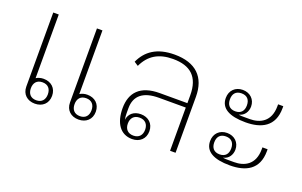

<svg xmlns="http://www.w3.org/2000/svg" viewBox="-72 -843 1806 1148"><g transform="rotate(20 831.5 -269.0)"><path d="M471 12C519 12 553 -18 553 -67C553 -116 519 -146 471 -146C453 -146 437 -141 424 -133V-538H389V-67C389 -18 423 12 471 12ZM472 -10C436 -10 418 -33 418 -67C418 -101 436 -124 472 -124C508 -124 526 -101 526 -67C526 -33 508 -10 472 -10ZM193 12C241 12 275 -18 275 -67C275 -116 241 -146 193 -146C175 -146 159 -141 146 -133V-538H111V-67C111 -18 145 12 193 12ZM194 -10C158 -10 140 -33 140 -67C140 -101 158 -124 194 -124C230 -124 248 -101 248 -67C248 -33 230 -10 194 -10Z M812 12C859 12 894 -18 894 -67C894 -116 859 -146 812 -146C769 -146 738 -122 733 -82C730 -95 729 -108 729 -125V-154C729 -235 781 -275 879 -275H1050V0H1085V-356C1085 -481 1015 -550 880 -550C766 -550 703 -502 669 -428L695 -411C730 -486 789 -522 880 -522C991 -522 1050 -470 1050 -353V-303H874C751 -303 696 -242 696 -143C696 -48 737 12 812 12ZM812 -10C776 -10 757 -33 757 -67C757 -101 776 -124 812 -124C848 -124 867 -101 867 -67C867 -33 848 -10 812 -10Z M1415 -314C1514 -314 1595 -351 1595 -470V-482H1562V-470C1562 -371 1497 -341 1433 -341H1397C1385 -341 1374 -341 1363 -343V-344C1396 -351 1415 -381 1415 -414C1415 -459 1382 -491 1335 -491C1288 -491 1255 -459 1255 -411C1255 -345 1312 -314 1415 -314ZM1415 -40C1514 -40 1595 -77 1595 -196V-208H1562V-196C1562 -97 1497 -67 1433 -67H1397C1385 -67 1374 -67 1363 -69V-70C1396 -77 1415 -107 1415 -140C1415 -185 1382 -217 1335 -217C1288 -217 1255 -185 1255 -137C1255 -71 1312 -40 1415 -40ZM1335 -355C1298 -355 1281 -378 1281 -412C1281 -446 1298 -469 1335 -469C1372 -469 1389 -446 1389 -412C1389 -378 1372 -355 1335 -355ZM1335 -81C1298 -81 1281 -104 1281 -138C1281 -172 1298 -195 1335 -195C1372 -195 1389 -172 1389 -138C1389 -104 1372 -81 1335 -81Z"/></g></svg>

Font: IBM Plex Thai Looped ExtraLight
Style: Regular
Weight: 200
Designer: Mike Abbink, Paul van der Laan, Pieter van Rosmalen, Ben Mitchell, Mark Frömberg
Foundry: Bold Monday
Version: Version 1.0